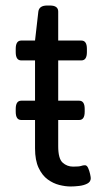

<svg xmlns="http://www.w3.org/2000/svg" viewBox="-20 -670 382 696"><path d="M57 -235Q37 -235 37 -265V-275Q37 -305 57 -305H267Q287 -305 287 -275V-265Q287 -235 267 -235ZM236 6Q217 6 195 0.5Q173 -5 153 -19.5Q133 -34 120 -61.5Q107 -89 107 -132V-451H57Q37 -451 37 -481V-493Q37 -523 57 -523H107L119 -628Q122 -650 151 -650H161Q191 -650 191 -628V-523H275Q295 -523 295 -493V-481Q295 -451 275 -451H191V-140Q191 -95 207 -80.5Q223 -66 245 -66Q267 -66 274 -68.5Q281 -71 288 -71Q295 -71 299.5 -61Q304 -51 306.5 -39.5Q309 -28 309 -24Q309 -11 296.5 -4.5Q284 2 267 4Q250 6 236 6Z"/></svg>

Font: Asap
Style: Regular
Weight: 400
Designer: Pablo Cosgaya
Foundry: Omnibus-Type
Version: Version 3.001